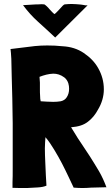

<svg xmlns="http://www.w3.org/2000/svg" viewBox="-20 -946 558 967"><path d="M115 1C133 0 151 -1 170 -2C188 -3 203 -6 214 -11C213 -24 212 -41 211 -62C210 -83 209 -106 208 -130C207 -153 206 -176 206 -199C206 -221 208 -239 209 -255C226 -235 239 -215 253 -192C267 -169 280 -146 292 -123C304 -100 315 -77 325 -56L351 -1C366 0 381 1 395 1C410 1 425 0 439 -1L517 -3H516C506 -30 494 -57 479 -83C464 -108 449 -133 433 -158C417 -183 401 -207 384 -232C367 -256 354 -281 338 -305C375 -308 401 -316 423 -333C444 -349 460 -369 473 -393C493 -426 503 -461 503 -496C503 -535 493 -570 475 -602C458 -633 433 -658 402 -679C371 -700 335 -711 296 -713C269 -716 243 -717 218 -717C197 -717 176 -716 156 -714C111 -709 70 -704 33 -699C34 -690 36 -674 37 -650C38 -625 38 -596 39 -562C40 -527 41 -490 42 -449C43 -408 43 -366 44 -325V-204V-100C44 -70 44 -46 43 -28V0C57 1 97 1 115 1ZM248 -433C225 -433 204 -435 185 -436C183 -443 182 -452 182 -463C181 -474 181 -485 181 -496V-530C180 -541 180 -550 179 -559C202 -568 225 -574 248 -575C267 -575 285 -570 304 -556C313 -549 320 -539 324 -527C327 -517 328 -508 328 -499C328 -482 324 -468 316 -456C309 -445 299 -439 286 -436C274 -434 261 -433 248 -433ZM258 -757 421 -919H411C405 -920 397 -922 387 -923C373 -924 357 -926 340 -926C329 -926 318 -925 306 -924C302 -924 291 -913 282 -902C280 -900 263 -881 255 -875C249 -877 235 -894 229 -900C222 -909 208 -922 203 -924C196 -925 181 -925 174 -924C167 -924 158 -924 147 -923C135 -922 118 -921 96 -920C119 -889 144 -861 172 -836C200 -811 229 -784 258 -757Z"/></svg>

Font: Londrina Solid CC
Style: CC
Weight: 400
Designer: Marcelo Magalhaes
Foundry: Tipos Pereira
Version: Version 1.003;FEAKit 1.0